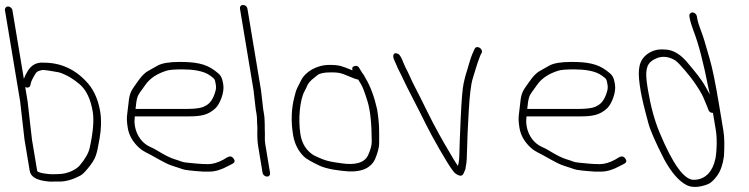

<svg xmlns="http://www.w3.org/2000/svg" viewBox="-74 -714 3010 772"><path d="M75.5 -27 54.5 -153 36.9 -307 27.4 -364C28.2 -363.3 28.9 -363 29.5 -363C39.2 -360 45.4 -362.6 48.2 -371L50.4 -382C52.1 -388 56 -396.3 62.2 -407C73.5 -426.3 73.1 -426.3 93.5 -432.1C102.2 -434.6 142.9 -426.6 163.6 -423C192.1 -414 219.6 -398.1 246.3 -375.2C272.9 -352.4 290.4 -315.7 298.9 -265C304.6 -230.8 300.5 -182 286.5 -118.8C282.1 -98.7 268.9 -75.4 246.8 -49C233.7 -33.2 198.5 -14 159.7 -14C151.7 -14 143.9 -13.8 136.2 -13.4C127.1 -12.9 77 -17.9 75.5 -27ZM-54.1 -673 6.9 -307 24.5 -153 45.5 -27C48.9 -6.4 66.9 6.8 99.3 12.7C116.6 15.9 131.1 17 142.7 16H165.7C190.8 16 218.3 8.2 248.3 -7.5C256.5 -11.8 266.9 -21.6 279.2 -36.9C312 -77.3 314.2 -87.8 326.5 -158C333.4 -197.3 334.2 -233 328.9 -265C321.3 -310.7 305.4 -348 281.2 -377C232.5 -433.7 172.8 -462 102.1 -462C73.5 -464.3 51.8 -452.8 36.8 -427.5C29.5 -415.2 24.6 -405 21.9 -397L-24.1 -673C-25.4 -680.9 -33.7 -688 -41.6 -688C-49.5 -688 -55.4 -680.9 -54.1 -673Z M471 -276C473.2 -294 474 -310.8 479.4 -325.8C481.9 -333 492.2 -348.4 510 -372C528 -398.4 556.8 -417.8 596.4 -430C607.2 -433.3 627.9 -435 658.6 -435C697.5 -435 744.2 -430.6 771.8 -409.5C788.8 -396.5 789.8 -397.7 793.7 -374C795.4 -364 794.7 -354.3 791.5 -345C783.1 -315.5 769.6 -296.5 751 -288C738.4 -280 713.7 -276 677 -276ZM468 -246H682C733.2 -246 763 -250.8 793.3 -279.7C809.3 -295 829.1 -341.8 823.8 -373.7C818.2 -407.2 813.7 -412.1 789.3 -430.5C752.1 -458.5 709.5 -465 648.5 -465C606.6 -465 576.9 -460 559.4 -450.1C546.4 -442.7 533.5 -435.4 520.7 -428.2C497.6 -415.3 479.3 -385.2 465.5 -366C449.5 -343.7 445.3 -329.4 441.8 -291.5C438.1 -252.3 432.4 -243.6 439.9 -199C444.6 -170.4 459.2 -144.5 483.6 -121.5C502.9 -103.2 525.3 -96.2 546.1 -83.5C562.6 -73.4 577.9 -66.4 595.1 -57.1C610.8 -48.6 642.8 -40.4 660 -33.8C669 -30.3 696.7 -27.1 743 -24H768C790.7 -24 815.4 -31.3 842.3 -46L861.7 -56C870.4 -60.8 871.6 -67.6 865.3 -76.5C854.6 -91.4 843.8 -84.5 824 -72C802 -60 781.3 -54 761.8 -54C731.3 -54 701.5 -57.9 678 -60C655.7 -62 654.9 -66.1 627.8 -73.9C611.7 -78.5 588.1 -90.3 556.8 -109.5C548.6 -114.5 540.6 -118.7 532.7 -122C498.6 -136.4 475 -168.2 468.4 -207.5C465.3 -226.7 467.6 -233.5 468 -246Z M1011.8 -19 992.9 -132.9C988.9 -156.6 992.5 -165.7 990.5 -195L990.5 -213C989.7 -225.8 990.2 -239.2 987.9 -253L984.4 -274L975.5 -351L920.9 -679C919.5 -687.8 911.9 -694 903.4 -694C895 -694 889.5 -687.8 890.9 -679L945.5 -351L954.2 -275L957.7 -254C959.9 -241 959 -229.5 959.9 -217L961 -198C960 -179 960.3 -148.1 963.9 -127L981.8 -19C983.2 -10.8 991.5 -4 999.8 -4C1008.2 -4 1013.2 -10.8 1011.8 -19Z M1366.4 -394C1367.4 -392 1371.2 -385.6 1377.9 -374.8C1384.5 -364 1393.3 -340.8 1404.1 -305.1C1415 -269.5 1420.5 -215.6 1420.7 -143.5C1420.8 -129.8 1415.9 -112 1406 -90C1391.8 -59.8 1355.8 -48.9 1297.9 -57.5C1251.8 -64.3 1236.6 -65.5 1187 -90C1158 -108.2 1140.4 -135.8 1134.2 -172.7C1124 -234.3 1131.9 -312.9 1149.9 -346C1154.2 -354 1158.5 -363 1162.9 -373C1173.5 -391.2 1184.9 -397.1 1202 -411.5C1211 -419.2 1228.9 -423 1255.6 -423C1285.1 -423 1294.3 -422.2 1325.5 -408.5C1346 -399.5 1359.6 -394.7 1366.4 -394ZM1343.2 -431C1338.9 -433 1333.2 -435.3 1326.1 -438C1301.5 -447.2 1291.9 -453 1250.6 -453C1198.1 -453 1152.5 -424.3 1136.1 -390L1121.8 -361.5C1117.3 -352.5 1113.3 -340.3 1109.9 -325C1097.2 -276.8 1095.5 -225.4 1104.5 -171C1110.4 -135.8 1125.1 -106.8 1148.5 -84C1157.4 -75.4 1178.2 -63.3 1210.9 -47.8C1223.9 -41.7 1242.5 -36.4 1266.7 -32L1298.9 -27.5C1370.2 -17.5 1415.4 -33.4 1434.5 -75C1445.1 -101.1 1450.4 -121.6 1450.4 -136.5C1450.6 -180.6 1452.4 -213.5 1442.2 -275C1430.9 -325 1415.8 -366 1396.7 -398C1391.8 -406.2 1388.8 -413.8 1383.1 -420L1370.7 -440C1366.2 -449 1358.5 -451.4 1347.6 -447C1342.6 -445 1341.1 -439.7 1343.2 -431Z M1511.1 -472.7C1515 -464.5 1517.6 -458.5 1519.1 -454.7C1526.4 -435.3 1536.3 -420.1 1548 -394C1562.6 -361.7 1599.1 -294.1 1614.2 -263L1639.7 -212C1657.7 -175 1725.3 -53.7 1747.5 -27C1752.1 -19.7 1759.2 -13.9 1769 -9.6C1788.5 -1 1790.6 -19.9 1795.9 -30.5C1799 -36.6 1797.6 -41 1800.3 -52.5C1802.2 -60.8 1803.5 -82.5 1804.1 -117.4C1804.8 -152.3 1806.9 -202.2 1810.7 -267.2C1814.4 -332.1 1819.7 -375.6 1826.6 -397.5C1839.7 -439.3 1840.4 -446.6 1857.2 -491L1862.6 -501C1870.2 -518 1842.9 -534.3 1834.7 -518L1829.6 -507C1822.5 -491.9 1815.9 -473.2 1809.9 -451C1801.8 -421 1798 -416 1790 -378.1C1785.5 -356.8 1781.6 -309.9 1778.4 -237.6C1775.1 -165.2 1773.4 -118.1 1773.1 -96.2C1772.8 -74.4 1770.8 -58 1767.2 -47C1759.7 -58.2 1758 -59.7 1749.7 -74C1721.3 -122.6 1706 -146 1666 -222L1640.7 -272C1623.9 -306.6 1609.2 -335.8 1596.8 -359.5C1576.7 -397.9 1572.4 -413.1 1556.1 -443.5C1549.4 -456 1538.8 -491.4 1527.5 -497C1508.3 -506.6 1502.4 -491 1511.1 -472.7Z M2046 -276C2048.2 -294 2049 -310.8 2054.4 -325.8C2056.9 -333 2067.2 -348.4 2085 -372C2103 -398.4 2131.8 -417.8 2171.4 -430C2182.2 -433.3 2202.9 -435 2233.6 -435C2272.5 -435 2319.2 -430.6 2346.8 -409.5C2363.8 -396.5 2364.8 -397.7 2368.7 -374C2370.4 -364 2369.7 -354.3 2366.5 -345C2358.1 -315.5 2344.6 -296.5 2326 -288C2313.4 -280 2288.7 -276 2252 -276ZM2043 -246H2257C2308.2 -246 2338 -250.8 2368.3 -279.7C2384.3 -295 2404.1 -341.8 2398.8 -373.7C2393.2 -407.2 2388.7 -412.1 2364.3 -430.5C2327.1 -458.5 2284.5 -465 2223.5 -465C2181.6 -465 2151.9 -460 2134.4 -450.1C2121.4 -442.7 2108.5 -435.4 2095.7 -428.2C2072.6 -415.3 2054.3 -385.2 2040.5 -366C2024.5 -343.7 2020.3 -329.4 2016.8 -291.5C2013.1 -252.3 2007.4 -243.6 2014.9 -199C2019.6 -170.4 2034.2 -144.5 2058.6 -121.5C2077.9 -103.2 2100.3 -96.2 2121.1 -83.5C2137.6 -73.4 2152.9 -66.4 2170.1 -57.1C2185.8 -48.6 2217.8 -40.4 2235 -33.8C2244 -30.3 2271.7 -27.1 2318 -24H2343C2365.7 -24 2390.4 -31.3 2417.3 -46L2436.7 -56C2445.4 -60.8 2446.6 -67.6 2440.3 -76.5C2429.6 -91.4 2418.8 -84.5 2399 -72C2377 -60 2356.3 -54 2336.8 -54C2306.3 -54 2276.5 -57.9 2253 -60C2230.7 -62 2229.9 -66.1 2202.8 -73.9C2186.7 -78.5 2163.1 -90.3 2131.8 -109.5C2123.6 -114.5 2115.6 -118.7 2107.7 -122C2073.6 -136.4 2050 -168.2 2043.4 -207.5C2040.3 -226.7 2042.6 -233.5 2043 -246Z M2697.9 -649 2699.4 -640C2701.2 -629.3 2706.4 -612.3 2714.9 -589C2734.8 -537.9 2754.6 -461.6 2774.5 -360C2776.8 -348.7 2778.7 -340 2780.4 -334C2777.6 -338.7 2772.2 -348.2 2764.2 -362.8C2745.6 -396.7 2720.6 -425.8 2696.2 -455C2665 -495 2632 -515 2597.2 -515C2566.9 -517.5 2541 -508.8 2519.6 -489C2489.4 -458.9 2490.4 -417.7 2502.1 -347.6C2506.6 -320.6 2517 -277.2 2533.4 -217.1C2541.2 -188.5 2562.3 -140.5 2596.8 -73C2626.2 -19.3 2656.6 15.4 2688.2 31C2709.9 41 2737.5 39.7 2771.1 27.1C2783.3 22.5 2796.2 10.9 2809.6 -7.6C2823.1 -26.1 2832.2 -51.9 2836.8 -85C2839.6 -128.3 2838.9 -163 2834.5 -189L2817.2 -293C2802.7 -380.3 2790.1 -441.7 2779.6 -477C2769 -512.3 2761.6 -537.7 2757.4 -553C2750.3 -578.9 2733.7 -614.1 2729.4 -640L2727.9 -649C2726.6 -656.9 2718.3 -664 2710.4 -664C2702.5 -664 2696.6 -656.9 2697.9 -649ZM2792.7 -260 2804.5 -189C2811.2 -148.9 2806.1 -83.9 2801.2 -71C2793 -33.7 2768.3 9 2715 9C2676.5 9 2630.7 -54.7 2577.7 -182C2557.7 -230 2542.2 -287.1 2531.2 -353.2C2522.1 -407.7 2518.7 -444.9 2542.9 -466C2553.7 -475.4 2559.6 -476.4 2571.7 -482C2595 -489 2618.2 -485.2 2641.5 -470.8C2656.4 -461.5 2705.6 -401.2 2715.7 -386C2727.7 -368.1 2746.3 -342.3 2756.6 -316.2C2763.2 -299.4 2768.1 -287.7 2771.2 -281L2774.9 -271C2778.1 -263.7 2784 -260 2792.7 -260Z"/></svg>

Font: MewTooHand
Style: Lta
Weight: 400
Designer: Mew Too, Robert Jablonski
Version: Version 0.77